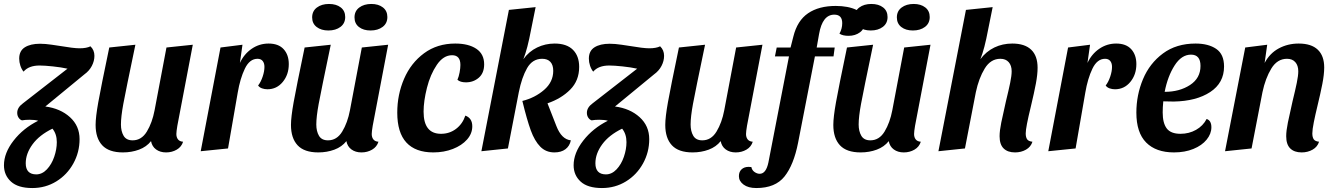

<svg xmlns="http://www.w3.org/2000/svg" viewBox="-43 -750 6746 970"><path d="M434 -468Q434 -442 421 -417Q408 -392 383 -374L186 -212Q262 -202 310.5 -158Q359 -114 359 -47Q359 19 327.5 76Q296 133 241.5 166.5Q187 200 120 200Q48 200 12.5 167.5Q-23 135 -23 85Q-23 23 25.5 -39.5Q74 -102 150 -140Q133 -145 106 -145Q86 -145 68 -142Q58 -145 51 -155.5Q44 -166 44 -180Q44 -207 73 -228L298 -403Q267 -410 224.5 -414.5Q182 -419 157 -419Q102 -419 76 -388Q66 -400 60 -418Q54 -436 54 -454Q54 -493 82.5 -511Q111 -529 159 -529Q186 -529 219 -524Q252 -519 259 -518Q329 -506 359 -506Q394 -506 414 -516Q434 -497 434 -468ZM244 -32Q244 -73 222 -100Q156 -68 121.5 -21Q87 26 87 75Q87 103 100.5 117Q114 131 140 131Q170 131 194 105.5Q218 80 231 42Q244 4 244 -32Z M848 -73Q848 -56 856.5 -45.5Q865 -35 882 -34Q874 -8 850 6Q826 20 796 20Q766 20 745.5 5Q725 -10 720 -37Q697 -8 659.5 6Q622 20 578 20Q507 20 473.5 -16Q440 -52 440 -119Q440 -158 453.5 -233.5Q467 -309 509 -510L641 -524Q592 -290 580 -225Q568 -160 568 -121Q568 -87 581.5 -64Q595 -41 627 -41Q672 -41 699 -85.5Q726 -130 738 -193L798 -510L931 -524L853 -115Q848 -85 848 -73Z M1314 -530Q1364 -530 1390 -501.5Q1416 -473 1416 -426Q1416 -373 1385.5 -336Q1355 -299 1308 -299Q1294 -299 1281 -303.5Q1268 -308 1261 -318Q1275 -336 1284 -363Q1293 -390 1293 -412Q1293 -431 1284 -442Q1275 -453 1258 -453Q1218 -453 1194 -403Q1170 -353 1158 -282L1109 0L971 14L1071 -510L1182 -524L1169 -432Q1190 -477 1228.5 -503.5Q1267 -530 1314 -530Z M1835 -73Q1835 -56 1843.5 -45.5Q1852 -35 1869 -34Q1861 -8 1837 6Q1813 20 1783 20Q1753 20 1732.5 5Q1712 -10 1707 -37Q1684 -8 1646.5 6Q1609 20 1565 20Q1494 20 1460.5 -16Q1427 -52 1427 -119Q1427 -158 1440.5 -233.5Q1454 -309 1496 -510L1628 -524Q1579 -290 1567 -225Q1555 -160 1555 -121Q1555 -87 1568.5 -64Q1582 -41 1614 -41Q1659 -41 1686 -85.5Q1713 -130 1725 -193L1785 -510L1918 -524L1840 -115Q1835 -85 1835 -73ZM1701 -664Q1701 -632 1677 -614Q1653 -596 1616 -596Q1580 -596 1557 -613.5Q1534 -631 1534 -662Q1534 -694 1558 -712Q1582 -730 1619 -730Q1656 -730 1678.5 -712.5Q1701 -695 1701 -664ZM1914 -664Q1914 -632 1890 -614Q1866 -596 1829 -596Q1793 -596 1770.5 -613.5Q1748 -631 1748 -662Q1748 -694 1772 -712Q1796 -730 1833 -730Q1869 -730 1891.5 -712.5Q1914 -695 1914 -664Z M2403 -425Q2403 -381 2376 -357.5Q2349 -334 2311 -334Q2282 -334 2268 -347Q2275 -363 2279 -384.5Q2283 -406 2283 -422Q2283 -471 2241 -471Q2197 -471 2164 -422.5Q2131 -374 2114 -306.5Q2097 -239 2097 -186Q2097 -74 2185 -74Q2228 -74 2261 -99Q2294 -124 2308 -166Q2343 -153 2343 -112Q2343 -75 2316.5 -45Q2290 -15 2245 2.5Q2200 20 2146 20Q2056 20 2010 -30Q1964 -80 1964 -181Q1964 -272 1998.5 -352Q2033 -432 2099.5 -481Q2166 -530 2257 -530Q2324 -530 2363.5 -503.5Q2403 -477 2403 -425Z M2601 -451Q2629 -490 2670.5 -510Q2712 -530 2759 -530Q2820 -530 2851.5 -498.5Q2883 -467 2883 -412Q2883 -343 2838 -297.5Q2793 -252 2723 -228L2768 -113Q2794 -46 2841 -41Q2835 -12 2813.5 4Q2792 20 2758 20Q2715 20 2686.5 -9Q2658 -38 2638.5 -91.5Q2619 -145 2596 -240Q2660 -256 2706 -296Q2752 -336 2752 -392Q2752 -422 2737.5 -437.5Q2723 -453 2696 -453Q2647 -453 2620 -406Q2593 -359 2578 -284L2523 0L2389 14L2528 -700L2663 -714L2640 -600Q2622 -503 2601 -451Z M3312 -468Q3312 -442 3299 -417Q3286 -392 3261 -374L3064 -212Q3140 -202 3188.5 -158Q3237 -114 3237 -47Q3237 19 3205.5 76Q3174 133 3119.5 166.5Q3065 200 2998 200Q2926 200 2890.5 167.5Q2855 135 2855 85Q2855 23 2903.5 -39.5Q2952 -102 3028 -140Q3011 -145 2984 -145Q2964 -145 2946 -142Q2936 -145 2929 -155.5Q2922 -166 2922 -180Q2922 -207 2951 -228L3176 -403Q3145 -410 3102.5 -414.5Q3060 -419 3035 -419Q2980 -419 2954 -388Q2944 -400 2938 -418Q2932 -436 2932 -454Q2932 -493 2960.5 -511Q2989 -529 3037 -529Q3064 -529 3097 -524Q3130 -519 3137 -518Q3207 -506 3237 -506Q3272 -506 3292 -516Q3312 -497 3312 -468ZM3122 -32Q3122 -73 3100 -100Q3034 -68 2999.5 -21Q2965 26 2965 75Q2965 103 2978.5 117Q2992 131 3018 131Q3048 131 3072 105.5Q3096 80 3109 42Q3122 4 3122 -32Z M3726 -73Q3726 -56 3734.5 -45.5Q3743 -35 3760 -34Q3752 -8 3728 6Q3704 20 3674 20Q3644 20 3623.5 5Q3603 -10 3598 -37Q3575 -8 3537.5 6Q3500 20 3456 20Q3385 20 3351.5 -16Q3318 -52 3318 -119Q3318 -158 3331.5 -233.5Q3345 -309 3387 -510L3519 -524Q3470 -290 3458 -225Q3446 -160 3446 -121Q3446 -87 3459.5 -64Q3473 -41 3505 -41Q3550 -41 3577 -85.5Q3604 -130 3616 -193L3676 -510L3809 -524L3731 -115Q3726 -85 3726 -73Z M3739 93Q3748 93 3753 94Q3756 110 3769 119Q3782 128 3795 128Q3827 128 3839 71L3943 -465H3872L3881 -510H3951L3965 -565Q3985 -646 4039.5 -683Q4094 -720 4179 -720Q4242 -720 4284 -700Q4326 -680 4326 -638Q4326 -605 4302 -587Q4278 -569 4244 -569Q4214 -569 4198 -580Q4212 -605 4212 -633Q4212 -676 4172 -676Q4112 -676 4095 -578L4083 -510H4174L4168 -465H4074L3989 -29Q3967 83 3920.5 141.5Q3874 200 3778 200Q3737 200 3713.5 182.5Q3690 165 3690 140Q3690 118 3703.5 105.5Q3717 93 3739 93Z M4575 -73Q4575 -56 4583.5 -45.5Q4592 -35 4609 -34Q4601 -8 4577 6Q4553 20 4523 20Q4493 20 4472.5 5Q4452 -10 4447 -37Q4424 -8 4386.5 6Q4349 20 4305 20Q4234 20 4200.5 -16Q4167 -52 4167 -119Q4167 -158 4180.5 -233.5Q4194 -309 4236 -510L4368 -524Q4319 -290 4307 -225Q4295 -160 4295 -121Q4295 -87 4308.5 -64Q4322 -41 4354 -41Q4399 -41 4426 -85.5Q4453 -130 4465 -193L4525 -510L4658 -524L4580 -115Q4575 -85 4575 -73ZM4441 -664Q4441 -632 4417 -614Q4393 -596 4356 -596Q4320 -596 4297 -613.5Q4274 -631 4274 -662Q4274 -694 4298 -712Q4322 -730 4359 -730Q4396 -730 4418.5 -712.5Q4441 -695 4441 -664ZM4654 -664Q4654 -632 4630 -614Q4606 -596 4569 -596Q4533 -596 4510.5 -613.5Q4488 -631 4488 -662Q4488 -694 4512 -712Q4536 -730 4573 -730Q4609 -730 4631.5 -712.5Q4654 -695 4654 -664Z M4910 -451Q4939 -490 4980.5 -510Q5022 -530 5071 -530Q5134 -530 5166.5 -499Q5199 -468 5199 -408Q5199 -374 5190.5 -328.5Q5182 -283 5165 -212Q5139 -106 5139 -76Q5139 -57 5146 -46.5Q5153 -36 5173 -34Q5165 -8 5140.5 6Q5116 20 5085 20Q5048 20 5027.5 0Q5007 -20 5007 -62Q5007 -89 5015.5 -131Q5024 -173 5039 -238Q5053 -295 5060.5 -331.5Q5068 -368 5068 -390Q5068 -419 5053 -436Q5038 -453 5011 -453Q4962 -453 4932 -404Q4902 -355 4887 -284L4832 0L4698 14L4837 -700L4972 -714L4949 -600Q4931 -503 4910 -451Z M5596 -530Q5646 -530 5672 -501.5Q5698 -473 5698 -426Q5698 -373 5667.5 -336Q5637 -299 5590 -299Q5576 -299 5563 -303.5Q5550 -308 5543 -318Q5557 -336 5566 -363Q5575 -390 5575 -412Q5575 -431 5566 -442Q5557 -453 5540 -453Q5500 -453 5476 -403Q5452 -353 5440 -282L5391 0L5253 14L5353 -510L5464 -524L5451 -432Q5472 -477 5510.5 -503.5Q5549 -530 5596 -530Z M6141 -414Q6141 -331 6071 -285Q6001 -239 5887 -237L5834 -238Q5831 -208 5831 -182Q5831 -128 5851.5 -101Q5872 -74 5921 -74Q5964 -74 5999.5 -94Q6035 -114 6053 -149Q6077 -141 6077 -107Q6077 -74 6053 -44.5Q6029 -15 5986 2.5Q5943 20 5888 20Q5797 20 5747.5 -30Q5698 -80 5698 -181Q5698 -270 5731.5 -350Q5765 -430 5832.5 -480Q5900 -530 5997 -530Q6062 -530 6101.5 -503Q6141 -476 6141 -414ZM5841 -286Q5916 -286 5969 -320.5Q6022 -355 6022 -417Q6022 -474 5974 -474Q5926 -474 5891 -419Q5856 -364 5841 -286Z M6518 -530Q6582 -530 6614.5 -499Q6647 -468 6647 -409Q6647 -374 6637.5 -325.5Q6628 -277 6612 -211Q6602 -170 6594.5 -132.5Q6587 -95 6587 -76Q6587 -57 6594 -46.5Q6601 -36 6621 -34Q6613 -8 6588.5 6Q6564 20 6533 20Q6496 20 6475.5 0Q6455 -20 6455 -62Q6455 -89 6463.5 -131Q6472 -173 6487 -238Q6501 -295 6508.5 -331.5Q6516 -368 6516 -390Q6516 -419 6501 -436Q6486 -453 6459 -453Q6410 -453 6380 -404Q6350 -355 6335 -284L6280 0L6146 14L6248 -510L6359 -524L6346 -432Q6372 -481 6417.5 -505.5Q6463 -530 6518 -530Z"/></svg>

Font: Sansita Medium Italic
Style: Regular
Weight: 500
Italic angle: -11°
Designer: Pablo Cosgaya
Foundry: Omnibus-Type
Version: Version 1.006